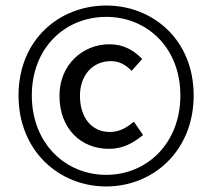

<svg xmlns="http://www.w3.org/2000/svg" viewBox="-20 -669 767 694"><path d="M364 5C532 5 680 -122 680 -324C680 -526 532 -649 364 -649C195 -649 47 -526 47 -324C47 -122 195 5 364 5ZM364 -608C512 -608 632 -496 632 -324C632 -152 512 -37 364 -37C215 -37 95 -152 95 -324C95 -496 215 -608 364 -608ZM374 -131C424 -131 462 -152 497 -181L464 -229C439 -209 414 -192 377 -192C311 -192 269 -244 269 -323C269 -394 312 -448 381 -448C411 -448 432 -436 456 -413L494 -456C464 -486 429 -509 375 -509C281 -509 195 -437 195 -323C195 -204 272 -131 374 -131Z"/></svg>

Font: Falling Sky
Style: Light
Weight: 400
Designer: Paul D. Hunt
Foundry: Adobe Systems Incorporated
Version: Version 1.02